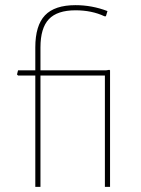

<svg xmlns="http://www.w3.org/2000/svg" viewBox="-20 -725 548 745"><path d="M273 -705Q337 -705 397 -682L391 -662H385Q336 -685 273 -685Q202 -685 169.5 -650.5Q137 -616 137 -541V-452H391L404 -454L407 -452V0H387V-432H137V0H117V-432H50L46 -436L50 -452H117V-541Q117 -626 154.5 -665.5Q192 -705 273 -705Z"/></svg>

Font: Alegreya Sans SC Thin
Style: Regular
Weight: 100
Designer: Juan Pablo del Peral
Foundry: Huerta Tipografica
Version: Version 2.007